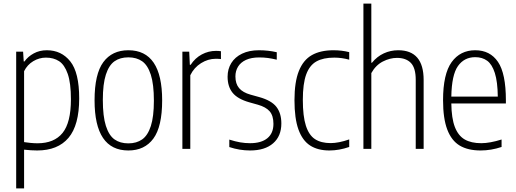

<svg xmlns="http://www.w3.org/2000/svg" viewBox="-20 -828 2870 1068"><path d="M70 -540.5H108.5L112 -486H116Q135.5 -513.5 167.8 -531Q200 -548.5 240.5 -548.5Q321.5 -548.5 371 -486.5Q420.5 -424.5 420.5 -280.5Q420.5 -131.5 361 -61.2Q301.5 9 186.5 9Q154.5 9 114 4.5V220H70ZM374.5 -275.5Q374.5 -366 356.8 -417Q339 -468 308.5 -487.8Q278 -507.5 235.5 -507.5Q198.5 -507.5 165.2 -487.8Q132 -468 114 -432V-37.5Q128.5 -35 150 -33Q171.5 -31 188.5 -31Q281.5 -31 328 -88.5Q374.5 -146 374.5 -275.5Z M506 -270Q506 -416.5 554.8 -482.5Q603.5 -548.5 694 -548.5Q882 -548.5 882 -270Q882 -123.5 833.2 -57.2Q784.5 9 694 9Q506 9 506 -270ZM836 -268Q836 -359 819 -412Q802 -465 771 -487Q740 -509 694 -509Q648 -509 617 -487.2Q586 -465.5 569 -413.2Q552 -361 552 -272Q552 -181 569 -127.8Q586 -74.5 617 -52.5Q648 -30.5 694 -30.5Q739.5 -30.5 770.8 -52.5Q802 -74.5 819 -126.8Q836 -179 836 -268Z M994.5 -540.5H1032.5L1036 -467.5H1040.5Q1065.5 -505.5 1102.5 -525.2Q1139.5 -545 1181.5 -545Q1197 -545 1209 -543V-499.5Q1198.5 -501 1179.5 -501Q1137.5 -501 1098.5 -476.8Q1059.5 -452.5 1038.5 -409.5V0H994.5Z M1255.5 -10V-51.5Q1288.5 -41 1316 -36.2Q1343.5 -31.5 1371 -31.5Q1433.5 -31.5 1467.2 -59.2Q1501 -87 1501 -139Q1501 -184.5 1480 -208.8Q1459 -233 1414.5 -245.5L1366.5 -259Q1301.5 -277.5 1273.8 -312Q1246 -346.5 1246 -401.5Q1246 -444 1266.5 -477.2Q1287 -510.5 1326.5 -529.5Q1366 -548.5 1420.5 -548.5Q1471.5 -548.5 1519.5 -537.5V-496Q1492.5 -502.5 1470 -505.5Q1447.5 -508.5 1421.5 -508.5Q1378 -508.5 1348.2 -494.8Q1318.5 -481 1304 -457Q1289.5 -433 1289.5 -403Q1289.5 -362 1310 -337.8Q1330.5 -313.5 1373.5 -301.5L1422 -288Q1490 -269 1517.5 -233.5Q1545 -198 1545 -141.5Q1545 -70.5 1499.2 -30.8Q1453.5 9 1371 9Q1312.5 9 1255.5 -10Z M1618 -270.5Q1618 -372 1642.5 -433.2Q1667 -494.5 1714.8 -521.5Q1762.5 -548.5 1835.5 -548.5Q1881 -548.5 1922.5 -538V-496Q1881 -507.5 1839.5 -507.5Q1778 -507.5 1740 -486.2Q1702 -465 1683.2 -413.8Q1664.5 -362.5 1664.5 -272.5Q1664.5 -181.5 1681.5 -128.8Q1698.5 -76 1732.2 -54Q1766 -32 1819 -32Q1864 -32 1922.5 -52.5V-10.5Q1866 9 1812.5 9Q1748 9 1705.2 -18.5Q1662.5 -46 1640.2 -107.5Q1618 -169 1618 -270.5Z M2001.5 -808H2045.5V-479H2049Q2077.5 -514 2115 -531.2Q2152.5 -548.5 2195 -548.5Q2336.5 -548.5 2336.5 -383V0H2292.5V-384Q2292.5 -450 2265.5 -478Q2238.5 -506 2188 -506Q2149 -506 2109.5 -485.8Q2070 -465.5 2045.5 -421.5V0H2001.5Z M2794 -252.5H2490.5Q2491.5 -170 2510.2 -121.5Q2529 -73 2565 -52.2Q2601 -31.5 2657 -31.5Q2704.5 -31.5 2770 -52V-10.5Q2711.5 9 2653.5 9Q2583 9 2537.2 -18.2Q2491.5 -45.5 2468 -107.2Q2444.5 -169 2444.5 -270.5Q2444.5 -416.5 2492.2 -482.5Q2540 -548.5 2623.5 -548.5Q2706 -548.5 2750 -483.8Q2794 -419 2794 -270ZM2490.5 -290.5H2749Q2748 -373.5 2732.5 -422Q2717 -470.5 2689.8 -490.2Q2662.5 -510 2623.5 -510Q2562.5 -510 2527.5 -460.8Q2492.5 -411.5 2490.5 -290.5Z"/></svg>

Font: Encode Sans Condensed ExLight
Style: Regular
Weight: 275
Width: 3
Designer: Multiple Designers
Foundry: Impallari Type
Version: Version 2.000